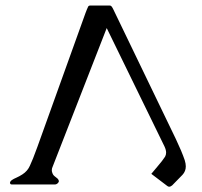

<svg xmlns="http://www.w3.org/2000/svg" viewBox="-20 -687 753 715"><path d="M176.3 -66.9Q172.9 -60.1 172.9 -53.2Q172.9 -48.3 174.8 -43.5Q177.2 -35.6 183.3 -30.8Q189.5 -25.9 194.3 -22Q199.2 -16.6 199.2 -12.7Q199.2 -11.2 198.7 -9.8Q196.8 -5.4 192.9 -2.9Q189 0 184.6 0H23.9Q19.5 0 18.1 -2.9Q17.1 -4.4 17.1 -6.3Q17.1 -7.8 18.1 -9.8Q20 -13.7 24.4 -16.6Q30.8 -21 41.5 -25.6Q52.2 -30.3 63.5 -37.6Q82.5 -49.8 91.3 -69.8Q101.1 -89.8 119.1 -139.6L298.3 -638.2Q299.8 -642.6 303.5 -651.6Q307.1 -660.6 308.6 -663.1Q311 -666.5 315.9 -666.5H387.7Q392.6 -666.5 395 -663.6Q397.9 -660.6 402.3 -651.4L634.8 -169.4Q656.7 -123.5 668 -90.3Q671.9 -77.6 671.9 -67.4Q671.9 -49.3 659.7 -36.1L621.1 3.4Q615.2 8.3 609.9 8.3Q606 8.3 602.1 4.9L543.5 -39.6L566.4 -66.9Q585.4 -88.9 594.7 -103.5Q598.6 -110.4 598.6 -118.7Q598.6 -128.4 592.8 -141.1L377.4 -582.5Z"/></svg>

Font: Caudex
Style: Regular
Weight: 400
Version: Version 1.01